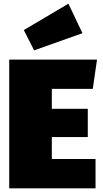

<svg xmlns="http://www.w3.org/2000/svg" viewBox="-20 -1021 557 1041"><path d="M351 -1001 109 -858 165 -748 427 -841ZM506 -698H30V0H498V-159H261V-278H456V-431H261V-539H483Z"/></svg>

Font: Fira Sans Ultra
Style: Regular
Weight: 950
Designer: Carrois Corporate & Edenspiekermann AG
Foundry: Carrois Corporate GbR & Edenspiekermann AG
Version: Version 4.203;PS 004.203;hotconv 1.0.88;makeotf.lib2.5.64775